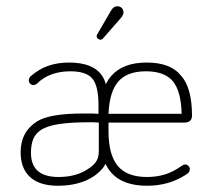

<svg xmlns="http://www.w3.org/2000/svg" viewBox="-20 -584 682 614"><path d="M295 -220Q283 -221 274.5 -221Q266 -221 259.5 -221Q253 -221 246 -221Q139 -221 99 -196Q46 -163 46 -97Q46 -45 76.5 -17.5Q107 10 165 10Q215 10 253 -6Q291 -22 313 -52Q318 -60 321.5 -71Q325 -82 325 -93V-226Q325 -276 321.5 -299.5Q318 -323 309 -338Q281 -384 201 -384Q164 -384 134 -373.5Q104 -363 78 -340Q72 -334 72 -327Q72 -321 76.5 -316.5Q81 -312 87 -312Q93 -312 100 -318Q119 -337 146 -346.5Q173 -356 205 -356Q256 -356 275.5 -332.5Q295 -309 295 -247ZM296 -192V-101Q296 -82 288.5 -69Q281 -56 262 -44Q224 -18 167 -18Q79 -18 79 -95Q79 -121 86 -138.5Q93 -156 109 -167Q129 -181 167 -187Q205 -193 266 -193Q272 -193 278.5 -193Q285 -193 296 -192ZM327 -192H570Q581 -192 587.5 -197.5Q594 -203 594 -214Q594 -303 559 -342Q526 -384 449 -384Q374 -384 336.5 -342Q299 -300 299 -214V-160Q299 -73 336 -31.5Q373 10 450 10Q486 10 517 1Q548 -8 574 -25Q582 -30 584.5 -34Q587 -38 587 -43Q587 -49 582.5 -53.5Q578 -58 572 -58Q567 -58 560 -53Q535 -35 508.5 -26.5Q482 -18 450 -18Q386 -18 356.5 -53.5Q327 -89 327 -165ZM561 -220H327Q330 -291 358.5 -323.5Q387 -356 447 -356Q506 -356 532.5 -324.5Q559 -293 561 -220ZM375 -544Q375 -550 372.5 -554.5Q370 -559 365.5 -561.5Q361 -564 355 -564Q349 -564 344.5 -561Q340 -558 335 -550L292 -476Q289 -472 289 -468Q289 -464 293 -460.5Q297 -457 301 -457Q304 -457 306.5 -458.5Q309 -460 311 -463L367 -527Q375 -537 375 -544Z"/></svg>

Font: Beiruti ExtraLight
Style: Regular
Weight: 250
Designer: Arlette Boutros
Foundry: Boutros
Version: Version 1.41